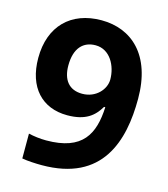

<svg xmlns="http://www.w3.org/2000/svg" viewBox="-109 -808 791 904"><g transform="rotate(15 286.0 -356.0)"><path d="M536 -409C536 -623 421 -722 275 -722C126 -722 32 -629 32 -474C32 -330 111 -248 233 -248C324 -248 363 -284 391 -331H397C391 -199 346 -108 168 -108C138 -108 108 -112 82 -118V3C107 8 150 10 178 10C475 10 536 -204 536 -409ZM278 -601C349 -601 386 -529 386 -463C386 -415 342 -364 275 -364C210 -364 178 -407 178 -476C178 -562 219 -601 278 -601Z"/></g></svg>

Font: Noto Sans Javanese
Style: Bold
Weight: 700
Designer: Monotype Design Team
Foundry: Monotype Imaging Inc.
Version: Version 2.005